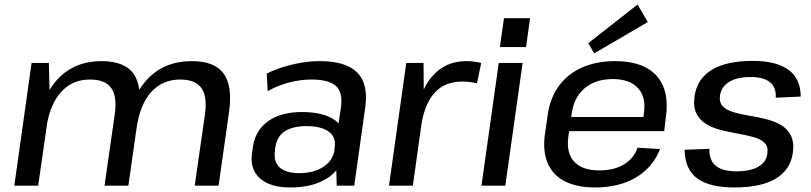

<svg xmlns="http://www.w3.org/2000/svg" viewBox="-20 -817 3570 845"><path d="M882 -314Q893 -392 866.5 -429.5Q840 -467 773 -467Q695 -467 645.5 -412Q596 -357 581 -253L545 0H440L485 -314Q496 -392 469.5 -429.5Q443 -467 376 -467Q298 -467 249 -412Q205 -364 188 -278L148 0H43L119 -540H195L198 -421Q215 -449 236 -471Q310 -548 427 -548Q526 -548 567 -494Q587 -466 593 -422Q610 -449 631 -471Q705 -548 825 -548Q924 -548 964 -493.5Q1004 -439 988 -324L942 0H837Z M1257 8Q1169 8 1124 -32Q1079 -72 1089 -144L1093 -171Q1104 -244 1160.5 -284Q1217 -324 1309 -324Q1406 -324 1457 -286Q1464 -280 1470 -274L1481 -348Q1489 -411 1458 -439Q1427 -467 1350 -467Q1302 -467 1252.5 -454Q1203 -441 1158 -416L1154 -493Q1185 -509 1224.5 -521.5Q1264 -534 1306.5 -541Q1349 -548 1387 -548Q1502 -548 1551.5 -498.5Q1601 -449 1588 -348L1539 0H1462L1460 -67Q1444 -48 1421 -33Q1358 8 1257 8ZM1296 -55Q1361 -55 1403 -82.5Q1445 -110 1452 -156L1453 -169Q1460 -213 1427 -237.5Q1394 -262 1329 -262Q1270 -262 1234 -239.5Q1198 -217 1191 -165L1190 -153Q1183 -105 1211 -80Q1239 -55 1296 -55Z M1768 -540H1844L1845 -423Q1861 -458 1884 -483Q1941 -548 2033 -548Q2049 -548 2065.5 -546Q2082 -544 2098 -540L2079 -450Q2050 -458 2014 -458Q1938 -458 1893 -409Q1850 -362 1835 -271L1797 0H1692Z M2280 -540 2204 0H2099L2175 -540ZM2313 -737 2295 -610H2180L2198 -737Z M2599 8Q2519 8 2466 -19Q2413 -46 2390.5 -98.5Q2368 -151 2378 -225L2391 -315Q2402 -388 2440.5 -440Q2479 -492 2542 -520Q2605 -548 2687 -548Q2812 -548 2870 -483Q2928 -418 2910 -297L2903 -240H2485L2481 -214Q2472 -143 2507.5 -105Q2543 -67 2617 -67Q2682 -67 2725.5 -93Q2769 -119 2786 -167L2885 -161Q2853 -80 2779 -36Q2705 8 2599 8ZM2494 -302H2812L2814 -321Q2824 -390 2787.5 -429.5Q2751 -469 2677 -469Q2601 -469 2553.5 -429Q2506 -389 2496 -317ZM2831 -720 2595 -582 2569 -627 2786 -797Z M3213 8Q3101 8 3047.5 -32.5Q2994 -73 2993 -158L3102 -162Q3101 -111 3130.5 -87Q3160 -63 3222 -63Q3282 -63 3317 -83Q3352 -103 3357 -140Q3362 -171 3345 -188Q3328 -205 3297 -213.5Q3266 -222 3229.5 -228.5Q3193 -235 3156 -244Q3119 -253 3090 -270Q3061 -287 3045.5 -316.5Q3030 -346 3037 -395Q3048 -470 3112.5 -509.5Q3177 -549 3292 -549Q3397 -549 3450.5 -509.5Q3504 -470 3504 -392L3394 -387Q3397 -432 3369 -455Q3341 -478 3284 -478Q3224 -478 3189.5 -457Q3155 -436 3149 -398Q3144 -367 3161 -349.5Q3178 -332 3209 -323Q3240 -314 3277 -308Q3314 -302 3350.5 -293Q3387 -284 3416 -267.5Q3445 -251 3460.5 -221Q3476 -191 3469 -142Q3458 -69 3393.5 -30.5Q3329 8 3213 8Z"/></svg>

Font: Pathway Extreme 8pt Thin 12pt Medium
Style: Italic
Weight: 500
Italic angle: -8°
Version: Version 1.001;gftools[0.9.26]